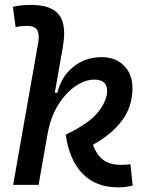

<svg xmlns="http://www.w3.org/2000/svg" viewBox="-20 -763 626 792"><path d="M466.8 9.8Q375.5 9.8 320.8 -46.4Q266.1 -102.5 251 -207.5Q348.6 -254.4 385.3 -301.3Q421.9 -348.1 421.9 -388.2Q421.9 -434.6 369.1 -434.6Q331.5 -434.6 291.3 -407.5Q251 -380.4 219.2 -329.1Q187.5 -277.8 175.3 -205.1L175.8 -208.5L139.2 -0.5H34.2L137.2 -584.5Q139.6 -598.6 139.6 -610.4Q139.6 -628.4 133.3 -639.2Q122.6 -656.2 92.8 -656.2Q80.6 -656.2 68.6 -655Q56.6 -653.8 44.4 -650.9L33.2 -734.9Q51.8 -739.3 70.3 -741Q88.9 -742.7 107.4 -742.7Q192.4 -742.7 223.6 -701.7Q244.6 -674.3 244.6 -625Q244.6 -600.1 239.3 -569.8L206.1 -380.4H216.8Q232.4 -446.8 282.2 -487.1Q332 -527.3 398.4 -527.3Q456.5 -527.3 491.5 -492.2Q526.4 -457 526.4 -398.9Q526.4 -323.7 483.6 -266.1Q440.9 -208.5 363.3 -166Q380.4 -121.1 407.7 -102.1Q435.1 -83 478.5 -83Q492.7 -83 500.7 -83.7Q508.8 -84.5 518.1 -85.4L527.3 2.9Q513.7 5.9 499.5 7.8Q485.4 9.8 466.8 9.8Z"/></svg>

Font: CaskaydiaCove NFP
Style: Italic
Weight: 400
Italic angle: -10°
Designer: Aaron Bell
Foundry: Saja Typeworks
Version: Version 2111.001; VTT 6.35;Nerd Fonts 3.1.1